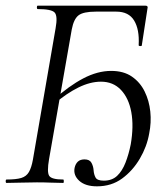

<svg xmlns="http://www.w3.org/2000/svg" viewBox="-25 -645 591 677"><path d="M317 12Q276 12 254.5 -7.5Q233 -27 238 -53Q241 -67 249.5 -75Q258 -83 273 -83Q291 -83 297.5 -71Q304 -59 305 -45Q306 -30 312 -19Q318 -8 341 -8Q370 -8 388 -25Q406 -42 417.5 -71.5Q429 -101 436 -136Q447 -200 438 -249.5Q429 -299 401.5 -328Q374 -357 331 -357Q293 -357 251.5 -336.5Q210 -316 168 -280L165 -294Q218 -342 268.5 -368.5Q319 -395 367 -395Q411 -395 440 -375Q469 -355 485 -322.5Q501 -290 505 -251.5Q509 -213 501 -174Q493 -128 468 -85.5Q443 -43 405.5 -15.5Q368 12 317 12ZM-2 0Q-5 0 -5 -6Q-5 -12 -2 -12Q32 -12 50 -17.5Q68 -23 77 -38.5Q86 -54 91 -82L171 -545Q179 -589 167.5 -601Q156 -613 108 -613Q105 -613 105 -619Q105 -625 108 -625H488Q498 -625 495 -615L475 -485Q475 -482 469 -482.5Q463 -483 464 -487Q467 -541 448 -572.5Q429 -604 385 -604H313Q269 -604 252 -591Q235 -578 228 -541L148 -84Q140 -38 148.5 -25Q157 -12 198 -12Q200 -12 200 -6Q200 0 198 0Q178 0 155 -1Q132 -2 105 -2Q75 -2 47.5 -1Q20 0 -2 0Z"/></svg>

Font: Cormorant
Style: Italic
Weight: 400
Italic angle: -10°
Designer: Christian Thalmann (Catharsis Fonts)
Foundry: Catharsis Fonts
Version: Version 4.000